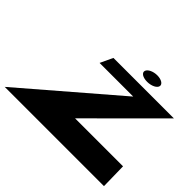

<svg xmlns="http://www.w3.org/2000/svg" viewBox="-214 -913 1138 1138"><g transform="rotate(45 354.5 -344.0)"><path d="M525.3 -688C491.3 -688 460 -673 454.1 -654C448 -634 472.6 -618 509.6 -618C545.6 -618 578 -634 581.1 -654C584 -673 559.3 -688 525.3 -688ZM775.3 -577H268.3L231.2 -498H513.2L-66 0H766L762.9 -163H360.9Z"/></g></svg>

Font: Hussar Milosc
Style: Obl
Weight: 700
Foundry: Cannot Into Space Fonts
Version: Version 1.02